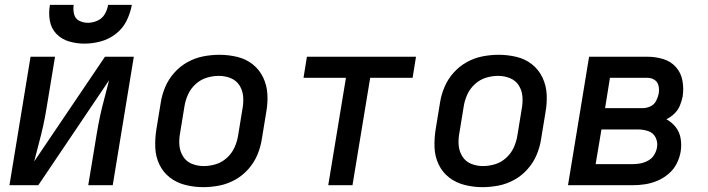

<svg xmlns="http://www.w3.org/2000/svg" viewBox="-20 -764 2920 792"><path d="M19 0H138L430 -433Q421 -396 411 -359.5Q401 -323 393 -286Q385 -249 379 -212L344 0H445L532 -530H413L121 -98Q130 -135 140 -171.5Q150 -208 158 -244.5Q166 -281 172 -318L207 -530H106ZM328 -584Q361 -584 395 -593Q429 -602 458 -624.5Q487 -647 502.5 -679Q518 -711 524 -744H426Q423 -724 412 -705.5Q401 -687 381.5 -678.5Q362 -670 343 -670Q323 -670 306.5 -678.5Q290 -687 285.5 -706Q281 -725 284 -744H186Q180 -711 185.5 -679Q191 -647 212.5 -624.5Q234 -602 265 -593Q296 -584 328 -584Z M818 8Q851 8 884.5 1.5Q918 -5 949 -22Q980 -39 1004 -66Q1028 -93 1041.5 -125Q1055 -157 1060 -190L1078 -300Q1085 -338 1083 -375Q1081 -412 1065.5 -444.5Q1050 -477 1022 -499Q994 -521 958 -529.5Q922 -538 885 -538Q852 -538 818.5 -531.5Q785 -525 754 -508Q723 -491 699 -464Q675 -437 661.5 -405Q648 -373 643 -340L625 -230Q619 -192 620.5 -155Q622 -118 637.5 -85.5Q653 -53 681 -31.5Q709 -10 745 -1Q781 8 818 8ZM820 -79Q794 -79 771 -88.5Q748 -98 735 -119Q722 -140 720 -165Q718 -190 723 -216L741 -326Q745 -351 756 -375Q767 -399 787.5 -417.5Q808 -436 833 -443.5Q858 -451 883 -451Q909 -451 932 -441.5Q955 -432 968 -411.5Q981 -391 983 -365.5Q985 -340 980 -314L962 -204Q958 -179 947 -155Q936 -131 915.5 -112.5Q895 -94 870 -86.5Q845 -79 820 -79Z M1334 0H1434L1507 -443H1682L1696 -530H1246L1232 -443H1407Z M1970 8Q2003 8 2036.5 1.5Q2070 -5 2101 -22Q2132 -39 2156 -66Q2180 -93 2193.5 -125Q2207 -157 2212 -190L2230 -300Q2237 -338 2235 -375Q2233 -412 2217.5 -444.5Q2202 -477 2174 -499Q2146 -521 2110 -529.5Q2074 -538 2037 -538Q2004 -538 1970.5 -531.5Q1937 -525 1906 -508Q1875 -491 1851 -464Q1827 -437 1813.5 -405Q1800 -373 1795 -340L1777 -230Q1771 -192 1772.5 -155Q1774 -118 1789.5 -85.5Q1805 -53 1833 -31.5Q1861 -10 1897 -1Q1933 8 1970 8ZM1972 -79Q1946 -79 1923 -88.5Q1900 -98 1887 -119Q1874 -140 1872 -165Q1870 -190 1875 -216L1893 -326Q1897 -351 1908 -375Q1919 -399 1939.5 -417.5Q1960 -436 1985 -443.5Q2010 -451 2035 -451Q2061 -451 2084 -441.5Q2107 -432 2120 -411.5Q2133 -391 2135 -365.5Q2137 -340 2132 -314L2114 -204Q2110 -179 2099 -155Q2088 -131 2067.5 -112.5Q2047 -94 2022 -86.5Q1997 -79 1972 -79Z M2323 0H2590Q2616 0 2641.5 -4Q2667 -8 2692 -18.5Q2717 -29 2738.5 -47.5Q2760 -66 2772 -90.5Q2784 -115 2788 -140Q2792 -167 2787.5 -193.5Q2783 -220 2767 -240Q2751 -260 2729 -272Q2747 -281 2762 -295.5Q2777 -310 2784.5 -328.5Q2792 -347 2796 -366Q2801 -399 2795 -431.5Q2789 -464 2768 -487.5Q2747 -511 2715.5 -520.5Q2684 -530 2650 -530H2410ZM2476 -318 2496 -443H2651Q2667 -443 2680 -434.5Q2693 -426 2696.5 -410Q2700 -394 2697 -377Q2694 -362 2686 -347Q2678 -332 2662.5 -325Q2647 -318 2632 -318ZM2437 -87 2461 -230H2612Q2634 -230 2654.5 -223Q2675 -216 2684.5 -196.5Q2694 -177 2690 -155Q2687 -139 2678 -124.5Q2669 -110 2653.5 -101.5Q2638 -93 2622 -90Q2606 -87 2590 -87Z"/></svg>

Font: Iosevka Sparkle Medium Oblique
Style: Regular
Weight: 500
Italic angle: -9°
Designer: Belleve Invis
Foundry: Belleve Invis
Version: Version 4.5.0; ttfautohint (v1.8.3)